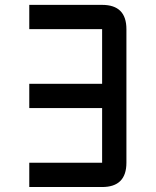

<svg xmlns="http://www.w3.org/2000/svg" viewBox="-20 -752 626 772"><path d="M488.3 -634.8V-97.7Q488.3 0 390.6 0H97.7V-97.7H390.6V-317.4H97.7V-415H390.6V-634.8H97.7V-732.4H390.6Q488.3 -732.4 488.3 -634.8Z"/></svg>

Font: BabelStone Zanabazar
Style: Regular
Weight: 400
Designer: Andrew West
Foundry: Andrew West
Version: Version 10.002;August 6, 2021